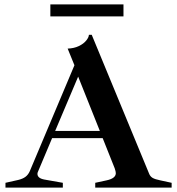

<svg xmlns="http://www.w3.org/2000/svg" viewBox="-20 -857 809 877"><path d="M764 -22V0H415V-22L466 -33Q509 -42 509 -66Q509 -73 504 -88L449 -226H218L154 -74Q151 -68 151 -63Q151 -43 182 -37L267 -22V0H5V-22L63 -35Q84 -40 96.5 -49.5Q109 -59 116 -75L320 -559L289 -635Q318 -636 340 -646.5Q362 -657 374 -672Q386 -687 386 -698H399L661 -64Q666 -51 677 -44.5Q688 -38 713 -33ZM436 -259 337 -507 232 -259ZM210 -837H544V-782H210Z"/></svg>

Font: Ibarra Real Nova
Style: Bold
Weight: 700
Designer: Jose Maria Ribagorda & Octavio Pardo
Foundry: Jose Maria Ribagorda
Version: Version 1.014